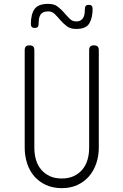

<svg xmlns="http://www.w3.org/2000/svg" viewBox="-20 -965 640 995"><path d="M108 -705Q108 -718 114 -724Q120 -730 133 -730Q146 -730 152 -724Q158 -718 158 -705V-200Q158 -166 166.5 -137Q175 -108 193 -86.5Q211 -65 237.5 -52.5Q264 -40 300 -40Q336 -40 362.5 -52.5Q389 -65 407 -86.5Q425 -108 433.5 -137Q442 -166 442 -200V-705Q442 -718 448 -724Q454 -730 467 -730Q480 -730 486 -724Q492 -718 492 -705V-200Q492 -157 479 -118.5Q466 -80 441.5 -51.5Q417 -23 381.5 -6.5Q346 10 300 10Q254 10 218 -6.5Q182 -23 157.5 -51.5Q133 -80 120.5 -118.5Q108 -157 108 -200ZM180 -840Q180 -830 175 -825Q170 -820 160 -820Q150 -820 145 -825Q140 -830 140 -840Q140 -891 159 -918Q178 -945 230 -945Q260 -945 278.5 -931Q297 -917 312 -899.5Q327 -882 341 -868Q355 -854 375 -854Q390 -854 399 -860Q408 -866 412.5 -875Q417 -884 418.5 -896Q420 -908 420 -920Q420 -930 425 -935Q430 -940 440 -940Q450 -940 455 -935Q460 -930 460 -920Q460 -873 443 -844Q426 -815 375 -815Q345 -815 326.5 -829Q308 -843 293 -860.5Q278 -878 264 -892Q250 -906 230 -906Q213 -906 203 -900.5Q193 -895 188 -885.5Q183 -876 181.5 -864Q180 -852 180 -840Z"/></svg>

Font: Maple Mono Thin
Style: Regular
Weight: 250
Monospace: yes
Designer: subframe7536
Version: Version 7.000